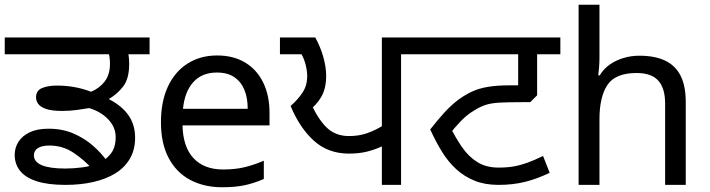

<svg xmlns="http://www.w3.org/2000/svg" viewBox="-27 -780 2994 810"><path d="M249 0Q175 0 127.5 -15.5Q80 -31 57.5 -59.5Q35 -88 35 -127Q35 -157 51 -182Q67 -207 98.5 -222Q130 -237 178 -237Q236 -237 282.5 -217Q329 -197 365 -165.5Q401 -134 424 -101L362 -67Q330 -104 284 -135Q238 -166 182 -166Q149 -166 132.5 -155Q116 -144 116 -125Q116 -97 149.5 -83Q183 -69 248 -69Q284 -69 321.5 -74Q359 -79 390.5 -93Q422 -107 441.5 -133Q461 -159 461 -202Q461 -243 430 -276Q399 -309 349 -324Q326 -320 296.5 -316Q267 -312 236 -312Q191 -312 167 -320.5Q143 -329 134 -342Q125 -355 125 -369Q125 -398 150.5 -408.5Q176 -419 212 -419Q252 -419 287.5 -412.5Q323 -406 357 -393Q392 -407 414.5 -436Q437 -465 437 -512Q437 -526 434.5 -542.5Q432 -559 425 -578L458 -551H-7V-622H604V-551H487L510 -576Q514 -560 516 -543Q518 -526 518 -511Q518 -449 493.5 -416.5Q469 -384 432 -362Q488 -333 515.5 -293Q543 -253 543 -199Q543 -149 521.5 -111.5Q500 -74 461 -49.5Q422 -25 368 -12.5Q314 0 249 0Z M889 -546Q958 -546 1007.5 -516Q1057 -486 1083.5 -431.5Q1110 -377 1110 -304V-251H743Q745 -160 789.5 -112.5Q834 -65 914 -65Q965 -65 1004.5 -74.5Q1044 -84 1086 -102V-25Q1045 -7 1005 1.5Q965 10 910 10Q834 10 775.5 -21Q717 -52 684.5 -113.5Q652 -175 652 -264Q652 -352 681.5 -415Q711 -478 764.5 -512Q818 -546 889 -546ZM888 -474Q825 -474 788.5 -433.5Q752 -393 745 -321H1018Q1018 -367 1004 -401Q990 -435 961.5 -454.5Q933 -474 888 -474Z M1584 0V-180L1590 -165Q1556 -149 1522 -140.5Q1488 -132 1445 -132Q1357 -132 1297 -186.5Q1237 -241 1199 -333Q1229 -359 1249 -389Q1269 -419 1269 -459Q1269 -481 1262.5 -506.5Q1256 -532 1245 -551H1154V-622H1303Q1325 -582 1337 -539.5Q1349 -497 1349 -460Q1349 -407 1328.5 -371.5Q1308 -336 1275 -313L1279 -357Q1311 -282 1349 -244Q1387 -206 1445 -206Q1486 -206 1520 -217.5Q1554 -229 1590 -251L1584 -240V-622H1761V-551H1665V0Z M2076 0Q2019 0 1975.5 -17.5Q1932 -35 1898 -66Q1864 -97 1837.5 -140Q1811 -183 1788 -234Q1820 -275 1849 -306.5Q1878 -338 1909 -361Q1937 -381 1965 -394Q1993 -407 2031 -413.5Q2069 -420 2124 -420H2159V-551H1747V-622H2337V-551H2239V-378L2210 -349H2173Q2115 -349 2080 -347Q2045 -345 2022 -337.5Q1999 -330 1975 -315Q1943 -296 1917.5 -269.5Q1892 -243 1861 -204L1868 -253Q1894 -200 1922 -159.5Q1950 -119 1987 -96Q2024 -73 2076 -73Q2113 -73 2141 -78Q2169 -83 2198 -93.5Q2227 -104 2264 -122L2292 -51Q2238 -25 2187 -12.5Q2136 0 2076 0Z M2502 -537Q2502 -518 2500.5 -498Q2499 -478 2497 -462H2503Q2520 -490 2546 -508Q2572 -526 2604 -535.5Q2636 -545 2670 -545Q2735 -545 2778.5 -524.5Q2822 -504 2844 -461Q2866 -418 2866 -349V0H2779V-343Q2779 -408 2750 -440Q2721 -472 2659 -472Q2569 -472 2535.5 -421.5Q2502 -371 2502 -277V0H2414V-760H2502Z"/></svg>

Font: lgurmukhi15
Style: Book
Weight: 400
Designer: Jelle Bosma - Monotype Design Team
Foundry: Monotype Imaging Inc.
Version: Version 2.003